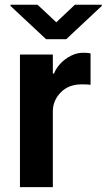

<svg xmlns="http://www.w3.org/2000/svg" viewBox="-20 -770 439 790"><path d="M352.6 -550.1V-421.2Q346.2 -422.2 336.1 -422.6Q326 -422.9 316.1 -422.9Q262.4 -422.9 230.3 -390.1Q198.2 -357.2 197.4 -314.3V0H62.1V-545.5H197.4V-467.3H202.4Q210.2 -488.6 228.5 -508.2Q246.8 -527.7 271.3 -540.3Q295.8 -552.9 321.7 -552.9Q328.8 -552.9 337.7 -552.4Q346.6 -551.8 352.6 -550.1ZM134.6 -750.4 211.6 -678.3 288 -750.4H398.8V-745.7L252.5 -608.7H169.7L23.1 -745.7V-750.4Z"/></svg>

Font: Interface
Style: Bold
Weight: 700
Designer: Rasmus Andersson
Foundry: rsms
Version: Version 1.8